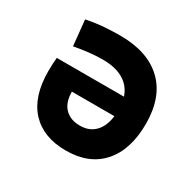

<svg xmlns="http://www.w3.org/2000/svg" viewBox="-122 -665 831 813"><g transform="rotate(30 293.0 -258.5)"><path d="M290 9.8Q179.7 9.8 118.9 -55.4Q58.1 -120.6 58.1 -244.6Q58.1 -280.3 61.2 -311H440.9V-219.2H188Q188 -167 214.8 -139.2Q241.7 -111.3 289.1 -111.3Q340.8 -111.3 369.4 -148.2Q397.9 -185.1 397.9 -252.9Q397.9 -326.2 355.6 -364.3Q313.3 -402.3 235.4 -402.3Q200.1 -402.3 166 -398.4Q131.8 -394.5 96.2 -387.7L83.5 -512.2Q133.3 -522 174.6 -524.7Q215.8 -527.3 247.1 -527.3Q381.3 -527.3 454.6 -457.8Q527.8 -388.2 527.8 -257.8Q527.8 -131.3 465.6 -60.8Q403.5 9.8 290 9.8Z"/></g></svg>

Font: Cascadia Code PL
Style: Regular
Weight: 400
Monospace: yes
Designer: Aaron Bell
Foundry: Saja Typeworks
Version: Version 2102.003